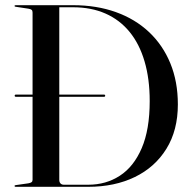

<svg xmlns="http://www.w3.org/2000/svg" viewBox="-20 -720 738 740"><path d="M36.5 -351Q36.5 -353 37.8 -354.2Q39 -355.5 41 -355.5H381Q383 -355.5 384.2 -354.2Q385.5 -353 385.5 -351Q385.5 -349 384.2 -348Q383 -347 381 -347H41Q39 -347 37.8 -348Q36.5 -349 36.5 -351ZM36 -3Q36 -6 40.5 -6.5L89.5 -13.5Q98 -15 101.8 -18Q105.5 -21 105.5 -27V-671.5Q105.5 -679 102 -682Q98.5 -685 89.5 -686.5L40 -694Q36 -694.5 36 -697Q36 -698.5 37.2 -699.2Q38.5 -700 40.5 -700H261Q352 -700 426.2 -673.5Q500.5 -647 554 -596.8Q607.5 -546.5 636.5 -476Q665.5 -405.5 665.5 -317.5Q665.5 -218 621.5 -146.8Q577.5 -75.5 499.8 -37.8Q422 0 320 0H40.5Q38 0 37 -1Q36 -2 36 -3ZM320 -8Q388.5 -8 442 -42.8Q495.5 -77.5 526.2 -149Q557 -220.5 557 -330.5Q557 -416 537.2 -483.2Q517.5 -550.5 479.5 -597Q441.5 -643.5 386.5 -667.8Q331.5 -692 261.5 -692H208.5V-26.5Q208.5 -18 213.2 -13Q218 -8 226 -8Z"/></svg>

Font: Fraunces 120pt
Style: Regular
Weight: 400
Version: Version 1.000;[b76b70a41]